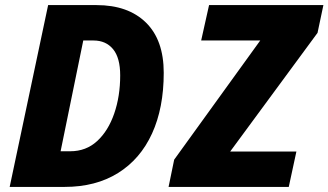

<svg xmlns="http://www.w3.org/2000/svg" viewBox="-20 -734 1290 754"><path d="M18 0 169 -714H359Q483 -714 553 -645.5Q623 -577 623 -448Q623 -310 577 -209.5Q531 -109 443.5 -54.5Q356 0 234 0ZM218 -140H256Q318 -140 361.5 -180Q405 -220 428.5 -288Q452 -356 452 -438Q452 -507 424 -541Q396 -575 347 -575H307ZM642 0 664 -107 1002 -575H770L801 -714H1250L1227 -605L884 -139H1144L1114 0Z"/></svg>

Font: Noto Sans Disp ExtBd
Style: Italic
Weight: 800
Italic angle: -12°
Designer: Monotype Design Team
Foundry: Monotype Imaging Inc.
Version: Version 2.000;GOOG;noto-source:20170915:90ef993387c0